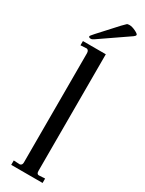

<svg xmlns="http://www.w3.org/2000/svg" viewBox="-240 -951 739 981"><g transform="rotate(30 129.0 -460.5)"><path d="M35 0V-26L72 -24Q85 -27 85 -43V-687Q85 -704 73 -708L36 -706V-731H171V-43Q171 -24 184 -24L220 -26V0ZM65 -761Q52 -761 52 -769Q52 -772 70 -792L165 -896Q180 -912 186 -917Q190 -921 201 -921Q217 -921 237.5 -911Q258 -901 258 -895Q258 -889 248 -882L85 -770Q73 -761 65 -761Z"/></g></svg>

Font: UnnaRegular
Style: Regular
Weight: 400
Designer: Jorge de Buen Unna
Foundry: Omnibus-Type
Version: Version 2.008;hotconv 1.0.109;makeotfexe 2.5.65596